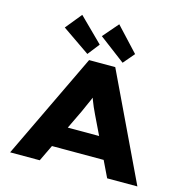

<svg xmlns="http://www.w3.org/2000/svg" viewBox="-134 -1099 1195 1227"><g transform="rotate(15 463.0 -485.5)"><path d="M42 0 377 -700H550L884 0H684L504 -373Q492 -398 483 -418.5Q474 -439 467 -458Q460 -477 453.5 -496Q447 -515 442 -535L481 -536Q475 -514 468.5 -494Q462 -474 453.5 -455Q445 -436 436 -416Q427 -396 417 -373L238 0ZM201 -108 262 -248H664L696 -108ZM588 -739 416 -869 504 -971 651 -813ZM356 -735 173 -861 260 -968 417 -813Z"/></g></svg>

Font: Lexend Tera ExtraBold
Style: Regular
Weight: 800
Designer: Bonnie Shaver-Troup, Thomas Jockin
Foundry: Lexend
Version: Version 1.007